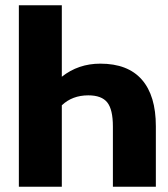

<svg xmlns="http://www.w3.org/2000/svg" viewBox="-20 -713 640 733"><path d="M575 -231V0H411V-230Q411 -295 389.5 -322Q368 -349 317 -349Q256 -349 216 -311V0H52V-693H216V-420Q279 -470 363 -470Q468 -470 521.5 -409Q575 -348 575 -231Z"/></svg>

Font: Fira Mono
Style: Bold
Weight: 700
Monospace: yes
Designer: Carrois Corporate & Edenspiekermann AG
Foundry: Carrois Corporate GbR & Edenspiekermann AG
Version: Version 3.206